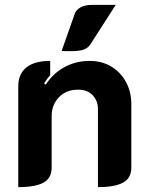

<svg xmlns="http://www.w3.org/2000/svg" viewBox="-20 -759 609 788"><path d="M55 -405Q55 -455 88 -482Q121 -509 186 -509V-450Q171 -434 161 -416L168 -412Q198 -458 244.5 -483.5Q291 -509 348 -509Q398 -509 436.5 -486Q475 -463 497 -422.5Q519 -382 519 -332V-71Q519 -28 485 -9.5Q451 9 382 9V-311Q382 -345 360.5 -368Q339 -391 300 -391Q252 -391 222 -360Q192 -329 192 -282V-71Q192 -28 158.5 -9.5Q125 9 55 9ZM287 -703Q292 -718 310 -728.5Q328 -739 360 -739H455L351 -577Q342 -563 325 -556Q308 -549 269 -549Q246 -549 233 -550Z"/></svg>

Font: K2D ExtraBold
Style: Regular
Weight: 800
Designer: Katatrad Aksorn Co.,Ltd.
Foundry: Cadson Demak Co.,Ltd.
Version: Version 1.000; ttfautohint (v1.6)